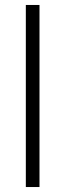

<svg xmlns="http://www.w3.org/2000/svg" viewBox="-20 -753 262 773"><path d="M139 -733V0H84V-733Z"/></svg>

Font: Metropolitano Light
Style: Regular
Weight: 300
Designer: Fonts by Alex Slobzheninov & Chris M. Simpson / Changes by Cristiano Sobral
Foundry: Fonts by Alex Slobzheninov & Chris M. Simpson / Changes by Cristiano Sobral
Version: Version 1.00;August 30, 2020;FontCreator 13.0.0.2681 64-bit